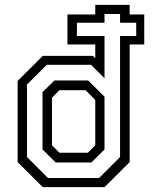

<svg xmlns="http://www.w3.org/2000/svg" viewBox="-20 -770 625 790"><path d="M156 0 52.5 -103V-437L156 -540H362L372 -530.5V-587H257.5V-710.5H372V-750H513.5V-710.5H573.5V-587H513.5V-103L410 0ZM209 -101.5 155 -155V-391L204 -439H342.5L410 -372V-155L356 -101.5ZM224.5 -141.5H341.5L372 -172V-358.5L332 -399H224.5L194 -368V-172ZM177.5 -37.5H387.5L474 -124V-622H540.5V-676.5H474V-712.5H410V-676.5H296.5V-622H410V-448L354.5 -503.5H172.5L91 -422V-124Z"/></svg>

Font: Tourney Thin
Style: Regular
Weight: 400
Version: Version 1.015